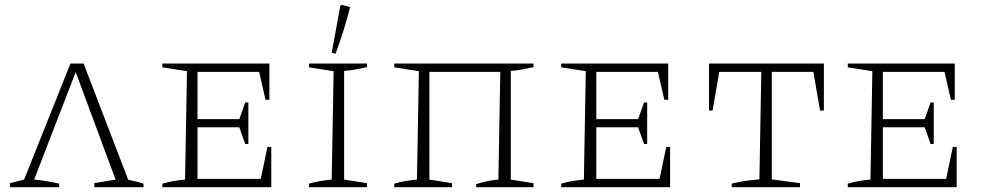

<svg xmlns="http://www.w3.org/2000/svg" viewBox="-20 -784 4127 804"><path d="M22 0V-17L81 -32L275 -518H330L517 -31Q533 -28 548 -24.5Q563 -21 581 -15V0H375V-17L464 -32L297 -482L123 -32Q148 -30 174.5 -25.5Q201 -21 228 -15V0Z M1100 -169H1116V0H660V-15Q684 -22 708 -26Q732 -30 755 -32L763 -486L660 -502V-518H1108V-366H1092L1065 -483H807V-285H982L1007 -355H1020V-181H1007L982 -251H807V-35H1072Z M1274 0V-15Q1298 -22 1322 -26Q1346 -30 1369 -32L1377 -486L1274 -502V-518H1517V-503Q1497 -499 1473 -494Q1449 -489 1421 -487V-32L1517 -17V0ZM1385 -559 1369 -563 1405 -759 1410 -764 1446 -754Q1421 -655 1385 -559Z M1778 -483V-32L1873 -17V0H1631V-15Q1655 -22 1679 -26Q1703 -30 1726 -32L1734 -486L1631 -502V-518H2214V-503Q2192 -498 2168 -493.5Q2144 -489 2119 -487V-32L2214 -17V0H1974V-13Q2021 -28 2067 -32L2075 -483Z M2770 -169H2786V0H2330V-15Q2354 -22 2378 -26Q2402 -30 2425 -32L2433 -486L2330 -502V-518H2778V-366H2762L2735 -483H2477V-285H2652L2677 -355H2690V-181H2677L2652 -251H2477V-35H2742Z M3430 -518V-321H3414L3386 -483H3212V-33L3330 -17V0H3044V-15Q3075 -23 3104 -27Q3133 -31 3160 -33L3168 -483H2992L2964 -321H2949V-518Z M3970 -169H3986V0H3530V-15Q3554 -22 3578 -26Q3602 -30 3625 -32L3633 -486L3530 -502V-518H3978V-366H3962L3935 -483H3677V-285H3852L3877 -355H3890V-181H3877L3852 -251H3677V-35H3942Z"/></svg>

Font: Piazzolla SC ExtraLight
Style: Regular
Weight: 200
Designer: Juan Pablo del Peral
Foundry: Huerta Tipografica
Version: Version 1.330